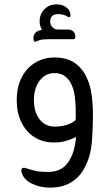

<svg xmlns="http://www.w3.org/2000/svg" viewBox="-20 -638 497 872"><path d="M139 -448Q135 -448 133 -455Q129 -474 138.5 -486.5Q148 -499 170 -502H171Q160 -521 160 -541Q160 -573 181.5 -595.5Q203 -618 235 -618Q261 -619 280 -605.5Q299 -592 300 -571Q300 -559 293 -560Q288 -561 280 -566Q264 -574 245 -574Q208 -574 208 -541Q208 -525 218 -514.5Q228 -504 243 -504H287Q303 -504 312.5 -495.5Q322 -487 322 -472V-468Q322 -460 312 -460H205Q189 -460 177 -459Q165 -458 152 -453Q148 -452 145 -450Q142 -448 139 -448ZM378 -276Q391 -246 396.5 -204Q402 -162 402 -118Q402 -49 396.5 12.5Q391 74 364 124Q342 167 301.5 191Q261 215 205 214Q159 214 121 194Q83 174 77 139Q75 124 89 124Q93 124 96.5 125Q100 126 102 127Q123 134 143 138.5Q163 143 200 143Q262 142 291.5 96.5Q321 51 325 -16Q299 -3 274 3.5Q249 10 223 9Q173 9 135 -16Q97 -41 76.5 -84Q56 -127 56 -182Q56 -243 78.5 -286.5Q101 -330 140 -353.5Q179 -377 227 -377Q286 -377 322.5 -350Q359 -323 378 -276ZM324 -117Q325 -150 321 -188.5Q317 -227 307 -249Q296 -275 277 -290.5Q258 -306 228 -306Q185 -306 159.5 -271Q134 -236 134 -184Q134 -130 159.5 -96.5Q185 -63 229 -63Q256 -63 280 -70Q304 -77 323 -92Q324 -97 324 -103.5Q324 -110 324 -117Z"/></svg>

Font: Zain
Style: Regular
Weight: 400
Designer: Zain,Boutros
Foundry: Mobile Telecommunications Company (Zain), 2024
Version: Version 1.51; ttfautohint (v1.8.4)